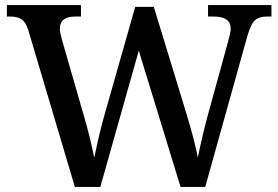

<svg xmlns="http://www.w3.org/2000/svg" viewBox="-20 -734 1093 754"><path d="M91 -616Q81 -647 65 -658Q49 -669 20 -669H7V-714H298V-669H275Q215 -669 215 -621Q215 -613 217.5 -602Q220 -591 223 -579L308 -284Q321 -241 332 -195.5Q343 -150 350 -115Q358 -153 367.5 -194Q377 -235 389 -278L511 -707H584L712 -288Q727 -239 739 -193Q751 -147 757 -115Q764 -151 774 -194Q784 -237 797 -285L875 -568Q878 -580 882 -596Q886 -612 886 -621Q886 -669 820 -669H797V-714H1046V-669H1027Q998 -669 981.5 -654.5Q965 -640 951 -591L786 0H689L525 -535L374 0H274Z"/></svg>

Font: Noto Serif Toto Medium
Style: Regular
Weight: 500
Designer: Monotype Design Team
Foundry: Monotype Imaging Inc.
Version: Version 2.001; ttfautohint (v1.8.4.7-5d5b)